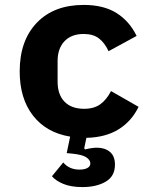

<svg xmlns="http://www.w3.org/2000/svg" viewBox="-20 -548 640 780"><path d="M535 -402 421 -340Q406 -373 382.5 -391.5Q359 -410 320 -410Q270 -410 242 -380.5Q214 -351 214 -300V-216Q214 -164 242 -135Q270 -106 322 -106Q362 -106 387.5 -124.5Q413 -143 431 -178L543 -114Q515 -56 462.5 -23Q410 10 331 12L322 55L326 59Q354 52 374 52Q406 52 426.5 69Q447 86 447 121Q447 168 409.5 190Q372 212 315 212Q268 212 237 199Q206 186 191 168L237 112Q261 141 303 141Q323 141 335 134.5Q347 128 347 116Q347 102 330.5 91Q314 80 272 76L251 74L265 7Q168 -9 114 -78.5Q60 -148 60 -258Q60 -383 129.5 -455.5Q199 -528 320 -528Q401 -528 453.5 -495Q506 -462 535 -402Z"/></svg>

Font: iA Writer Quattro V
Style: Regular
Weight: 400
Designer: Mike Abbink, Paul van der Laan, Pieter van Rosmalen, Oliver Reichenstein
Foundry: Information Architects Inc.
Version: Version 2.000